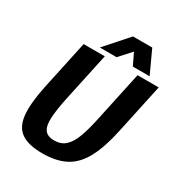

<svg xmlns="http://www.w3.org/2000/svg" viewBox="-198 -983 1048 1124"><g transform="rotate(30 326.0 -421.0)"><path d="M580.7 -336Q554.7 -212 514.7 -136Q474.7 -60 412 -26Q349.3 8 254 8Q158.7 8 110.5 -26Q62.3 -60 54.8 -136Q47.3 -212 73.3 -336H216.3Q199.3 -254 196.2 -199.8Q193 -145.7 211.5 -118.8Q230 -92 275.7 -92Q322.3 -92 351.7 -118.8Q381 -145.7 400.8 -199.8Q420.7 -254 437.7 -336ZM508.7 -667H651.7L580.7 -336H437.7ZM216.3 -336H73.3L144.3 -667H287.3ZM385.7 -850.3H502.3L573 -697H459.7ZM489 -850.3 349.7 -697H236.3L372.3 -850.3Z"/></g></svg>

Font: Epunda Sans Light
Style: Italic
Weight: 300
Italic angle: -12.0243°
Designer: Simon Atzbach
Foundry: typofactur
Version: Version 2.204